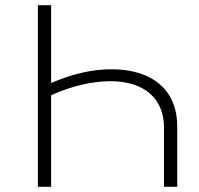

<svg xmlns="http://www.w3.org/2000/svg" viewBox="-20 -720 766 740"><path d="M126 0H177V-353C258 -389 335 -407 406 -407C535 -407 612 -341 612 -229V0H663V-234C663 -371 569 -453 410 -453C335 -453 258 -435 177 -400V-700H126Z"/></svg>

Font: Montserrat Light
Style: Regular
Weight: 300
Designer: Julieta Ulanovsky
Foundry: Julieta Ulanovsky
Version: Version 7.200